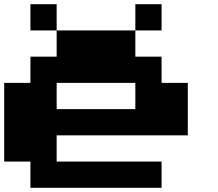

<svg xmlns="http://www.w3.org/2000/svg" viewBox="-20 -1020 1040 915"><path d="M125 -937.5V-1000H187.5H250V-937.5V-875H437.5H625V-937.5V-1000H687.5H750V-937.5V-875H687.5H625V-812.5V-750H687.5H750V-687.5V-625H812.5H875V-500V-375H562.5H250V-312.5V-250H500H750V-187.5V-125H437.5H125V-187.5V-250H62.5H0V-437.5V-625H62.5H125V-687.5V-750H187.5H250V-812.5V-875H187.5H125ZM625 -562.5V-625H437.5H250V-562.5V-500H437.5H625Z"/></svg>

Font: Press Start 2P
Style: Regular
Weight: 500
Monospace: yes
Version: Version 2.14